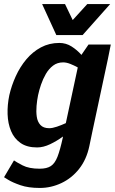

<svg xmlns="http://www.w3.org/2000/svg" viewBox="-21 -720 567 948"><path d="M291 -412Q262 -412 241 -396Q220 -380 205.5 -355Q191 -330 181.5 -302Q172 -274 167 -250Q162 -226 159.5 -197.5Q157 -169 160.5 -144Q164 -119 178.5 -103Q193 -87 222 -87Q238 -87 260 -94.5Q282 -102 304 -112L363 -387Q345 -397 326 -404.5Q307 -412 291 -412ZM48 72Q59 80 90.5 96.5Q122 113 175 113Q210 113 230 100Q250 87 263 53.5Q276 20 289 -40L290 -46Q260 -24 226.5 -8Q193 8 162 8Q112 8 80.5 -14Q49 -36 33.5 -73Q18 -110 16.5 -156Q15 -202 25 -250Q36 -298 57 -344Q78 -390 109 -427Q140 -464 181 -486Q222 -508 272 -508Q305 -508 332.5 -490.5Q360 -473 381 -449L416 -500H526L512 -430L435 -70L420 2Q406 68 369.5 114Q333 160 282 184Q231 208 176 208H175Q119 208 80 194.5Q41 181 20 168Q-1 155 -1 155ZM523 -700 387 -547H257L187 -700H300L338 -621L410 -700Z"/></svg>

Font: Epunda Sans
Style: Bold Italic
Weight: 700
Italic angle: -12.0243°
Designer: Simon Atzbach
Foundry: typofactur
Version: Version 2.204; ttfautohint (v1.8.4.7-5d5b)